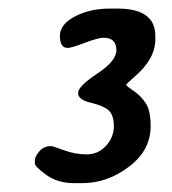

<svg xmlns="http://www.w3.org/2000/svg" viewBox="-20 -718 396 443"><path d="M169.4 -295.4H151.9Q112.8 -295.4 86.7 -314.5Q60.5 -333.5 60.5 -340.8V-347.7Q60.5 -356.4 70.6 -368.7Q80.6 -380.9 98.1 -380.9Q101.6 -380.9 127.7 -371.3Q153.8 -361.8 180.2 -361.8Q206.5 -361.8 224.6 -381.6Q242.7 -401.4 242.7 -427.2Q242.7 -453.1 230 -463.9Q217.3 -474.6 188.7 -481.2Q160.2 -487.8 160.2 -503.4Q160.2 -519 204.3 -548.1Q248.5 -577.1 248.5 -602.1Q248.5 -630.9 219.2 -630.9Q206.5 -630.9 175.5 -619.1Q144.5 -607.4 136.2 -607.4Q118.2 -607.4 118.2 -634.8Q118.2 -662.1 153.1 -680.2Q188 -698.2 233.4 -698.2H251.5Q338.4 -698.2 338.4 -635.3V-627Q338.4 -582 290 -540.5Q271.5 -524.9 271.5 -522.2Q271.5 -519.5 288.6 -508.1Q305.7 -496.6 316.7 -479.2Q327.6 -461.9 327.6 -427.2Q327.6 -371.1 277.6 -333.3Q227.5 -295.4 169.4 -295.4Z"/></svg>

Font: Averia Libre
Style: Bold Italic
Weight: 700
Italic angle: -6.90001°
Version: Version 1.002